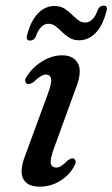

<svg xmlns="http://www.w3.org/2000/svg" viewBox="-20 -674 411 703"><path d="M185.5 -60.5Q194.5 -60.5 204 -66.2Q213.5 -72 228.5 -87Q235 -91.5 240.5 -93.5Q246 -95.5 251 -92.5Q263.5 -84.5 250.5 -63.5Q232.5 -31 198.8 -10.8Q165 9.5 125 9.5Q79.5 9.5 64.8 -19.8Q50 -49 73.5 -108L152.5 -323Q169.5 -367.5 167.2 -384.2Q165 -401 148 -401Q130.5 -401 103 -373.5Q87.5 -363.5 78.5 -367.5Q72.5 -371 72.2 -378.8Q72 -386.5 79 -395.5Q100.5 -429 135.8 -450.2Q171 -471.5 207.5 -471.5Q249.5 -471.5 265.8 -441.2Q282 -411 256 -346.5L178.5 -133.5Q163 -92 166 -76.2Q169 -60.5 185.5 -60.5ZM270 -526.5Q249 -526.5 234 -535.8Q219 -545 207 -557Q195 -569 183.5 -578Q172 -587 157.5 -587Q127.5 -587 111 -540Q104 -525.5 90 -525.5Q73 -525.5 79.5 -547Q93.5 -599 119.5 -625.5Q145.5 -652 179.5 -652Q200.5 -652 215.5 -642.8Q230.5 -633.5 242.5 -621.5Q254.5 -609.5 266 -600.5Q277.5 -591.5 292 -591.5Q322 -591.5 338.5 -639Q345.5 -653.5 359.5 -653.5Q376 -653.5 369.5 -632Q356 -579.5 329.8 -553Q303.5 -526.5 270 -526.5Z"/></svg>

Font: Fraunces 9pt S000
Style: Italic
Weight: 400
Italic angle: -16°
Version: Version 1.000; ttfautohint (v1.8.3)